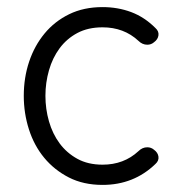

<svg xmlns="http://www.w3.org/2000/svg" viewBox="-20 -510 525 541"><path d="M269 11Q215 11 174 -10Q133 -31 104.5 -65.5Q76 -100 61.5 -145.5Q47 -191 47 -240Q47 -291 62 -336Q77 -381 105.5 -415.5Q134 -450 175 -470Q216 -490 269 -490Q312 -490 349.5 -476Q387 -462 418 -431Q428 -422 426.5 -410.5Q425 -399 414 -391Q406 -384 395 -384Q381 -384 370 -395Q329 -433 269 -433Q228 -433 198 -417Q168 -401 148 -374Q128 -347 118 -312Q108 -277 108 -240Q108 -203 118 -168Q128 -133 148 -106Q168 -79 198 -62.5Q228 -46 269 -46Q329 -46 370 -84Q381 -95 395 -95Q406 -95 414 -88Q425 -80 426.5 -68.5Q428 -57 418 -48Q357 11 269 11Z"/></svg>

Font: Higure Gothic
Style: Regular
Weight: 400
Designer: Yoshimichi Ohira
Foundry: Positype
Version: Version 1.000